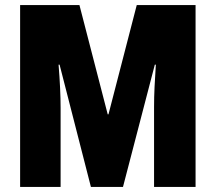

<svg xmlns="http://www.w3.org/2000/svg" viewBox="-20 -734 847 754"><path d="M337 0 214 -480H210Q214 -431 216 -388.5Q218 -346 218 -310V0H59V-714H292L403 -285H406L517 -714H748V0H585V-313Q585 -353 587 -393.5Q589 -434 592 -480H588L463 0Z"/></svg>

Font: Noto Sans Tamil ExtraCondensed Black
Style: Regular
Weight: 900
Width: 2
Designer: Jelle Bosma - Monotype Design Team
Foundry: Monotype Imaging Inc.
Version: Version 2.004; ttfautohint (v1.8.4.7-5d5b)